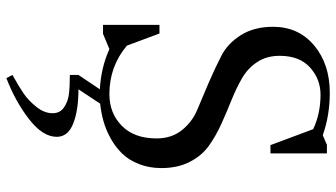

<svg xmlns="http://www.w3.org/2000/svg" viewBox="-246 -505 1054 602"><g transform="rotate(90 281.0 -204.0)"><path d="M58 0V-177H85L123 -75Q188 -20 275 -20Q335 -20 374.5 -59Q414 -98 414 -168Q414 -215 388 -247.5Q362 -280 323 -296Q284 -312 239 -331.5Q194 -351 155 -371Q116 -391 90 -432.5Q64 -474 64 -533Q64 -613 122.5 -662Q181 -711 271 -711Q342 -711 404 -689L434 -702H461V-525H435L385 -659Q336 -682 277 -682Q228 -682 191.5 -649Q155 -616 155 -554Q155 -513 174.5 -483.5Q194 -454 225 -436Q256 -418 293.5 -403Q331 -388 368.5 -371Q406 -354 437 -332Q468 -310 487.5 -272Q507 -234 507 -183Q507 -145 494.5 -113Q482 -81 461.5 -60Q441 -39 414 -24Q387 -9 360 -1.5Q333 6 305 9L260 77Q326 77 367.5 93.5Q409 110 409 145Q409 189 353.5 232Q298 275 225 303L215 284Q251 264 273 249Q295 234 315 209Q335 184 335 158Q335 135 317 122.5Q299 110 275.5 107Q252 104 215 104V77L260 10Q191 6 134 -20L86 0Z"/></g></svg>

Font: Dihjauti
Style: Bold
Weight: 700
Designer: T. Christopher White
Version: Version 3.0.0